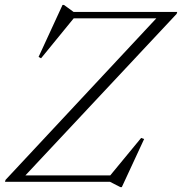

<svg xmlns="http://www.w3.org/2000/svg" viewBox="-34 -733 734 774"><path d="M680.5 -685 678 -677 60 -17 53 -26H410.5L535 -177L547 -172.5L457 21.5H451.5L409.5 0H-14L-11.5 -8L604 -667.5L626 -659H263L131.5 -498L121.5 -503.5L218 -713H224L262.5 -685Z"/></svg>

Font: Newsreader 36pt Light
Style: Italic
Weight: 300
Italic angle: -17°
Designer: Hugues Gentile
Foundry: Production Type
Version: Version 1.003